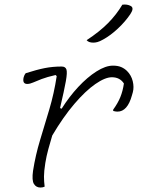

<svg xmlns="http://www.w3.org/2000/svg" viewBox="-20 -834 640 860"><path d="M95 -506Q145 -522 180.5 -529Q216 -536 256 -536Q273 -536 277.5 -523Q282 -510 275 -470.5Q268 -431 249 -350L256 -347Q290 -401 330.5 -444.5Q371 -488 412 -514Q453 -540 486 -540Q508 -540 523 -533.5Q538 -527 549 -516Q568 -497 574.5 -470.5Q581 -444 575 -421L571 -407Q551 -334 506 -334Q498 -334 487 -337V-343Q508 -372 519 -399Q530 -426 535 -460Q517 -488 481 -488Q451 -488 407 -457.5Q363 -427 313 -368.5Q263 -310 214 -227Q205 -197 196.5 -166Q188 -135 183 -104Q177 -66 177 -43.5Q177 -21 180 2Q172 6 161 6Q142 6 132 -10Q122 -26 128 -69Q139 -139 159.5 -206.5Q180 -274 201 -344.5Q222 -415 234 -493L229 -498Q190 -489 166.5 -480Q143 -471 128.5 -464.5Q114 -458 102 -458Q79 -458 86 -488Q89 -499 95 -506ZM528 -813Q550 -816 566 -807Q582 -798 564 -771Q542 -738 508.5 -706.5Q475 -675 442 -657Q426 -648 416 -645.5Q406 -643 398 -643Q377 -643 368 -654Q426 -692 464 -730.5Q502 -769 528 -813Z"/></svg>

Font: Recursive Mn Csl St Lt
Style: Italic
Weight: 300
Italic angle: -15°
Monospace: yes
Version: Version 1.079;hotconv 1.0.112;makeotfexe 2.5.65598; ttfautoh